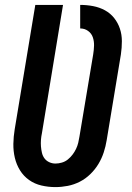

<svg xmlns="http://www.w3.org/2000/svg" viewBox="-20 -755 540 783"><path d="M206 8Q177 8 149 1.5Q121 -5 98.5 -21Q76 -37 61.5 -60.5Q47 -84 40.5 -111.5Q34 -139 34.5 -168.5Q35 -198 40 -228L124 -735H237L151 -212Q148 -198 147 -184.5Q146 -171 147 -158Q148 -145 151 -132Q154 -119 161.5 -109Q169 -99 181 -93.5Q193 -88 206 -88Q219 -88 232.5 -92Q246 -96 256.5 -104.5Q267 -113 275.5 -124Q284 -135 290 -147.5Q296 -160 299 -172.5Q302 -185 304 -198L360 -533Q363 -551 363.5 -569Q364 -587 358.5 -603Q353 -619 339 -629Q325 -639 307 -639V-735Q334 -735 360 -730Q386 -725 408 -713Q430 -701 445.5 -681.5Q461 -662 469 -638Q477 -614 477 -587Q477 -560 473 -533L415 -183Q411 -158 403 -133.5Q395 -109 381.5 -86.5Q368 -64 348.5 -45Q329 -26 305.5 -14Q282 -2 256.5 3Q231 8 206 8Z"/></svg>

Font: Iosevka Oblique
Style: Bold
Weight: 700
Italic angle: -9°
Monospace: yes
Designer: Belleve Invis
Foundry: Belleve Invis
Version: Version 32.5.0; ttfautohint (v1.8.4)